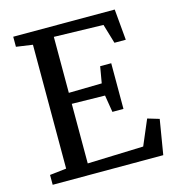

<svg xmlns="http://www.w3.org/2000/svg" viewBox="-110 -837 854 931"><g transform="rotate(-15 317.0 -371.5)"><path d="M123.2 -58.9V-680.7L40.9 -692.5V-743H550.4L564.3 -587.7H507.4L478.5 -685L230.9 -691.4V-410.4L396.9 -413.4L411.1 -495.9H466.6V-266.6H411.1L397.1 -352.3L230.9 -355.2V-56.1L511.8 -65.6L565.5 -191.9L623.9 -174.4L595 0H39.9V-49.5Z"/></g></svg>

Font: Merriweather 7pt Light
Style: Regular
Weight: 300
Designer: Eben Sorkin
Foundry: Eben Sorkin
Version: Version 2.200;gftools[0.9.31]